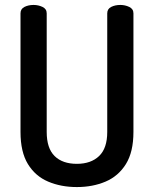

<svg xmlns="http://www.w3.org/2000/svg" viewBox="-20 -751 622 777"><path d="M291 6Q227 6 175 -16Q123 -38 93 -87Q63 -136 63 -217V-697Q63 -715 79 -723Q95 -731 116 -731Q135 -731 152 -723Q169 -715 169 -697V-217Q169 -151 201 -119.5Q233 -88 291 -88Q348 -88 381 -119.5Q414 -151 414 -217V-697Q414 -715 430 -723Q446 -731 467 -731Q486 -731 503 -723Q520 -715 520 -697V-217Q520 -136 489.5 -87Q459 -38 407 -16Q355 6 291 6Z"/></svg>

Font: Dosis SemiBold
Style: Regular
Weight: 600
Designer: EdgarTolentino, PabloImpallari, IginoMarini
Foundry: EdgarTolentino, PabloImpallari, IginoMarini
Version: Version 3.001; ttfautohint (v1.8.2)